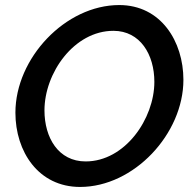

<svg xmlns="http://www.w3.org/2000/svg" viewBox="-20 -735 765 760"><path d="M41 -289C41 -135 132 5 297 5C510 5 706 -205 706 -419C706 -571 617 -715 452 -715C239 -715 41 -505 41 -289ZM591 -411C591 -265 475 -96 319 -96C211 -96 156 -190 156 -298C156 -446 273 -613 429 -613C535 -613 591 -519 591 -411Z"/></svg>

Font: FIGSv2-sans-serif SmBold Italic
Style: Regular
Weight: 600
Italic angle: -12°
Designer: Matt McInerney, Pablo Impallari, Rodrigo Fuenzalida
Foundry: Matt McInerney, Pablo Impallari, Rodrigo Fuenzalida
Version: Version 4.020;hotconv 1.0.109;makeotfexe 2.5.65596